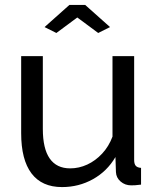

<svg xmlns="http://www.w3.org/2000/svg" viewBox="-20 -750 641 780"><path d="M66 -209V-522H154V-226Q154 -146 182 -106Q210 -66 265 -66Q301 -66 334.5 -81.5Q368 -97 395 -126Q422 -155 437 -195V-522H525V-100Q525 -84 531.5 -76.5Q538 -69 553 -68V0Q538 2 529.5 2.5Q521 3 513 3Q488 3 470 -12.5Q452 -28 451 -51L449 -112Q415 -54 357.5 -22Q300 10 232 10Q150 10 108 -45.5Q66 -101 66 -209ZM161 -640 262 -730H326L427 -640L379 -616L294 -679L209 -616Z"/></svg>

Font: Raleway Thin Medium
Style: Regular
Weight: 500
Version: Version 4.026